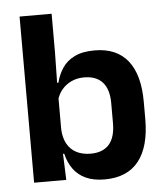

<svg xmlns="http://www.w3.org/2000/svg" viewBox="-50 -706 656 761"><g transform="rotate(-5 278.0 -325.0)"><path d="M336 11.5Q292 11.5 261.2 -2.8Q230.5 -17 211.8 -43Q193 -69 185 -104H148.5L181.5 -202Q183 -167 196.5 -143Q210 -119 234 -107Q258 -95 289.5 -95Q338 -95 363 -123.2Q388 -151.5 388 -208V-287.5Q388 -342.5 363 -370.5Q338 -398.5 289.5 -398.5Q261 -398.5 238.5 -387.8Q216 -377 201 -359Q186 -341 179.5 -317.5L150.5 -386.5H186.5Q194.5 -418.5 212 -444.8Q229.5 -471 260.8 -486.2Q292 -501.5 340.5 -501.5Q427 -501.5 472 -445.8Q517 -390 517 -281V-213Q517 -103 471.5 -45.8Q426 11.5 336 11.5ZM56 0V-661H183.5V-510L181 -360.5L181.5 -345V-150.5L179.5 -120L184 0Z"/></g></svg>

Font: Anek Odia SemiBold
Style: Regular
Weight: 600
Version: Version 1.003